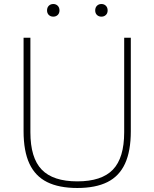

<svg xmlns="http://www.w3.org/2000/svg" viewBox="-20 -928 770 957"><path d="M365.5 9Q274 9 214.8 -20.5Q155.5 -50 126.5 -112.5Q97.5 -175 97.5 -274V-740H131.5V-269Q131.5 -141 188 -82.5Q244.5 -24 365.5 -24Q486.5 -24 542.8 -82.5Q599 -141 599 -269V-740H632V-274Q632 -175 603.2 -112.5Q574.5 -50 515.5 -20.5Q456.5 9 365.5 9ZM485.5 -845Q472 -845 463.2 -853.5Q454.5 -862 454.5 -876Q454.5 -890.5 463.2 -899.2Q472 -908 485.5 -908Q499 -908 507.8 -899.2Q516.5 -890.5 516.5 -876Q516.5 -862 507.8 -853.5Q499 -845 485.5 -845ZM245.5 -845Q232 -845 223.2 -853.5Q214.5 -862 214.5 -876Q214.5 -890.5 223.2 -899.2Q232 -908 245.5 -908Q259 -908 267.8 -899.2Q276.5 -890.5 276.5 -876Q276.5 -862 267.8 -853.5Q259 -845 245.5 -845Z"/></svg>

Font: Encode Sans SC SemiExpanded Thin
Style: Regular
Weight: 250
Width: 6
Designer: Multiple Designers
Foundry: Impallari Type
Version: Version 3.002